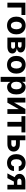

<svg xmlns="http://www.w3.org/2000/svg" viewBox="2491 -3084 797 5819"><g transform="rotate(90 2889.5 -174.5)"><path d="M433.9 -545.5V-426.5H207.4V0H60.4V-545.5Z M752.5 10.7Q669.7 10.7 609.6 -24.7Q549.4 -60 516.7 -123.4Q484 -186.8 484 -270.6Q484 -355.1 516.7 -418.5Q549.4 -481.9 609.6 -517.2Q669.7 -552.6 752.5 -552.6Q835.2 -552.6 895.4 -517.2Q955.6 -481.9 988.3 -418.5Q1021 -355.1 1021 -270.6Q1021 -186.8 988.3 -123.4Q955.6 -60 895.4 -24.7Q835.2 10.7 752.5 10.7ZM753.2 -106.5Q809.3 -106.5 838.2 -153.4Q867.2 -200.3 867.2 -271.7Q867.2 -343 838.2 -390.1Q809.3 -437.1 753.2 -437.1Q696 -437.1 666.9 -390.1Q637.8 -343 637.8 -271.7Q637.8 -200.3 666.9 -153.4Q696 -106.5 753.2 -106.5Z M1119.7 0V-545.5H1352.3Q1453.1 -545.5 1511.7 -507.3Q1570.3 -469.1 1570.3 -398.1Q1570.3 -354 1537.3 -324.4Q1504.3 -294.7 1445.7 -284.4Q1519.2 -279.1 1559.8 -240.9Q1600.5 -202.8 1600.5 -148.8Q1600.5 -79.2 1545.5 -39.6Q1490.4 0 1388.1 0ZM1260.7 -113.3H1388.1Q1419.7 -113.3 1437.7 -128.4Q1455.6 -143.5 1455.6 -169.7Q1455.6 -198.9 1437.7 -215.6Q1419.7 -232.2 1388.1 -232.2H1260.7ZM1260.7 -321H1355.5Q1389.2 -321 1408.6 -335.6Q1427.9 -350.1 1427.9 -376.1Q1427.9 -401.3 1407.7 -415.5Q1387.4 -429.7 1352.3 -429.7H1260.7Z M1942.5 10.7Q1859.7 10.7 1799.5 -24.7Q1739.3 -60 1706.7 -123.4Q1674 -186.8 1674 -270.6Q1674 -355.1 1706.7 -418.5Q1739.3 -481.9 1799.5 -517.2Q1859.7 -552.6 1942.5 -552.6Q2025.2 -552.6 2085.4 -517.2Q2145.6 -481.9 2178.3 -418.5Q2210.9 -355.1 2210.9 -270.6Q2210.9 -186.8 2178.3 -123.4Q2145.6 -60 2085.4 -24.7Q2025.2 10.7 1942.5 10.7ZM1943.2 -106.5Q1999.3 -106.5 2028.2 -153.4Q2057.2 -200.3 2057.2 -271.7Q2057.2 -343 2028.2 -390.1Q1999.3 -437.1 1943.2 -437.1Q1886 -437.1 1856.9 -390.1Q1827.8 -343 1827.8 -271.7Q1827.8 -200.3 1856.9 -153.4Q1886 -106.5 1943.2 -106.5Z M2309.7 204.5V-545.5H2458.8V-453.8H2465.6Q2475.9 -476.2 2494.7 -498.9Q2513.5 -521.7 2544.4 -537.1Q2575.3 -552.6 2620.7 -552.6Q2680.8 -552.6 2730.8 -521.5Q2780.9 -490.4 2811.3 -428.1Q2841.6 -365.8 2841.6 -272Q2841.6 -180.8 2812.1 -118.1Q2782.7 -55.4 2732.6 -23.3Q2682.5 8.9 2620.4 8.9Q2576.3 8.9 2545.6 -5.7Q2514.9 -20.2 2495.6 -42.4Q2476.2 -64.6 2465.6 -87.4H2460.9V204.5ZM2457.7 -272.7Q2457.7 -199.9 2487.7 -155.7Q2517.8 -111.5 2572.4 -111.5Q2628.2 -111.5 2657.7 -156.4Q2687.1 -201.3 2687.1 -272.7Q2687.1 -343.8 2657.8 -388Q2628.6 -432.2 2572.4 -432.2Q2517.4 -432.2 2487.6 -389Q2457.7 -345.9 2457.7 -272.7Z M3086.6 -199.6 3283 -545.5H3432.2V0H3288V-346.9L3092.3 0H2942.1V-545.5H3086.6Z M3499.3 -426.5V-545.5H3993.6V-426.5H3817.8V0H3673.7V-426.5Z M4230.1 -377.8H4343.4Q4451.7 -377.8 4512.3 -326Q4572.8 -274.1 4573.2 -188.2Q4572.8 -103.7 4512.3 -51.8Q4451.7 0 4343.4 0H4085.6V-545.5H4230.1ZM4230.1 -258.9V-119H4343.4Q4381.4 -119 4405.9 -138.1Q4430.4 -157.3 4430.8 -187.1Q4430.4 -218.8 4405.9 -238.8Q4381.4 -258.9 4343.4 -258.9Z M4920.1 10.7Q4836.3 10.7 4776.1 -25Q4715.9 -60.7 4683.8 -124.3Q4651.6 -187.9 4651.6 -270.6Q4651.6 -354.4 4684.1 -417.8Q4716.6 -481.2 4776.6 -516.9Q4836.6 -552.6 4919.4 -552.6Q4990.8 -552.6 5044.6 -526.6Q5098.4 -500.7 5129.4 -453.8Q5160.5 -407 5163.7 -343.8H5021Q5014.9 -384.6 4989.2 -409.6Q4963.4 -434.7 4921.9 -434.7Q4869.3 -434.7 4837.4 -392.4Q4805.4 -350.1 4805.4 -272.7Q4805.4 -194.6 4837.2 -151.8Q4869 -109 4921.9 -109Q4960.9 -109 4987.6 -132.6Q5014.2 -156.2 5021 -199.9H5163.7Q5160.2 -137.4 5129.8 -89.8Q5099.4 -42.3 5046.2 -15.8Q4992.9 10.7 4920.1 10.7Z M5580.6 0V-196.7H5483.7L5378.9 0H5234L5351.6 -219.8Q5302.6 -241.1 5275.9 -278.9Q5249.3 -316.8 5249.6 -366.5Q5249.3 -446.4 5310.9 -495.9Q5372.5 -545.5 5478.3 -545.5H5721.6V0ZM5580.6 -299V-426.8H5478.3Q5436.4 -426.8 5415 -407.7Q5393.5 -388.5 5393.8 -362.2Q5393.5 -335.6 5414.6 -317.3Q5435.7 -299 5476.9 -299Z"/></g></svg>

Font: Inter UI
Style: Bold
Weight: 700
Designer: Rasmus Andersson
Foundry: rsms
Version: 3.2;8d6f07862